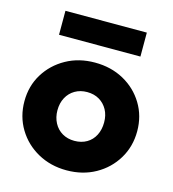

<svg xmlns="http://www.w3.org/2000/svg" viewBox="-105 -777 787 875"><g transform="rotate(15 288.0 -339.5)"><path d="M288 11Q213 11 152.5 -22.5Q92 -56 57 -114Q22 -172 22 -244Q22 -316 57 -373Q92 -430 152 -463.5Q212 -497 288 -497Q364 -497 424 -464Q484 -431 519 -373.5Q554 -316 554 -244Q554 -172 519 -114Q484 -56 424 -22.5Q364 11 288 11ZM288 -128Q321 -128 346 -142.5Q371 -157 384.5 -183.5Q398 -210 398 -244Q398 -278 384 -303.5Q370 -329 345.5 -343.5Q321 -358 288 -358Q256 -358 231 -343.5Q206 -329 192 -303Q178 -277 178 -243Q178 -210 192 -183.5Q206 -157 231 -142.5Q256 -128 288 -128ZM96 -690H480V-577H96Z"/></g></svg>

Font: Outfit Thin
Style: Bold
Weight: 700
Version: Version 1.100;gftools[0.9.27]